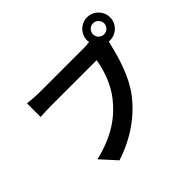

<svg xmlns="http://www.w3.org/2000/svg" viewBox="-203 -1102 1406 1406"><g transform="rotate(-45 500.0 -398.5)"><path d="M804 -733C804 -765 830 -791 862 -791C893 -791 919 -765 919 -733C919 -702 893 -676 862 -676C830 -676 804 -702 804 -733ZM742 -733 744 -714C723 -711 701 -710 687 -710C630 -710 299 -710 224 -710C191 -710 134 -714 105 -718V-577C130 -579 178 -581 224 -581C299 -581 629 -581 689 -581C676 -495 638 -382 572 -299C491 -197 378 -110 180 -64L289 56C467 -2 600 -101 691 -221C775 -332 818 -487 841 -585L849 -615L862 -614C927 -614 981 -668 981 -733C981 -799 927 -853 862 -853C796 -853 742 -799 742 -733Z"/></g></svg>

Font: Noto Sans CJK TC
Style: Bold
Weight: 700
Designer: Ryoko NISHIZUKA 西塚涼子 (kana, bopomofo & ideographs); Paul D. Hunt (Latin, Greek & Cyrillic); Sandoll Communications 산돌커뮤니
Foundry: Adobe
Version: Version 2.004;hotconv 1.0.118;makeotfexe 2.5.65603